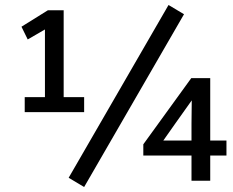

<svg xmlns="http://www.w3.org/2000/svg" viewBox="-20 -721 935 769"><path d="M66 0ZM717 -664 317 28 255 -9 655 -701ZM317 -332V-272H79V-332H160V-603L91 -563L66 -614L172 -680H235V-332ZM887 -98H822V3H747V-98H554V-143L746 -408H747H822V-158H887ZM747 -158V-226L748 -319L684 -229L634 -158Z"/></svg>

Font: Martel Sans
Style: Regular
Weight: 400
Designer: Dan Reynolds and Mathieu Réguer
Foundry: Dan Reynolds and Mathieu Réguer
Version: Version 1.002; ttfautohint (v1.1) -l 5 -r 5 -G 72 -x 0 -D la